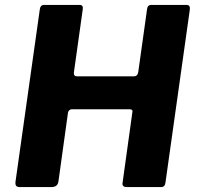

<svg xmlns="http://www.w3.org/2000/svg" viewBox="-20 -762 806 782"><path d="M508 -317H273Q261 -317 257 -304L218 -23Q215 0 189 0H62Q50 0 46 -5Q42 -10 43 -21L142 -723Q144 -742 160 -742H304Q320 -742 317 -724L281 -467Q280 -459 283.5 -455Q287 -451 294 -451H525Q540 -451 543 -468L579 -725Q581 -742 596 -742H740Q756 -742 753 -722L654 -19Q652 0 636 0H497Q477 0 479 -16L519 -304Q521 -310 518 -313.5Q515 -317 508 -317Z"/></svg>

Font: Libre Franklin
Style: Bold Italic
Weight: 700
Italic angle: -8°
Designer: Pablo Impallari, Rodrigo Fuenzalida, Nhung Nguyen
Foundry: Impallari Type
Version: Version 3.000